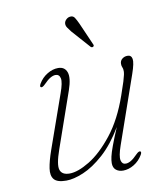

<svg xmlns="http://www.w3.org/2000/svg" viewBox="-77 -722 688 794"><g transform="rotate(-10 267.0 -325.5)"><path d="M459.5 -58.5Q465.5 -56 459 -44Q445 -20 422.2 -6.2Q399.5 7.5 376.5 7.5Q358.5 7.5 346.8 -2Q335 -11.5 335 -31Q335 -42.5 338.5 -58.2Q342 -74 352 -101.2Q362 -128.5 381.5 -174.5Q341.5 -107.5 296.8 -67.5Q252 -27.5 210.5 -10Q169 7.5 138 7.5Q100 7.5 86.8 -8.2Q73.5 -24 78 -54.2Q82.5 -84.5 98 -128.5L177 -352.5Q192.5 -395.5 188.8 -413Q185 -430.5 169 -430.5Q159.5 -430.5 147.5 -423.8Q135.5 -417 119 -400Q107.5 -388.5 101.5 -391Q95.5 -393.5 102 -405.5Q116 -429.5 138.8 -443.2Q161.5 -457 184.5 -457Q212 -457 221 -432.8Q230 -408.5 212.5 -358L131 -124.5Q109.5 -63.5 117 -41.2Q124.5 -19 156.5 -19Q191 -19 240.5 -49Q290 -79 339.5 -141.5Q389 -204 422.5 -300.5Q435 -336 440.8 -354.8Q446.5 -373.5 448.2 -382.2Q450 -391 450 -396.5Q450 -408 447 -413.5Q444 -419 444 -428.5Q444 -441.5 453.5 -449.2Q463 -457 476 -457Q492 -457 495 -440.5Q498 -424 482.5 -379.5L384 -97Q369 -54 372.8 -36.5Q376.5 -19 392 -19Q402 -19 413.8 -25.8Q425.5 -32.5 442 -49.5Q453.5 -61 459.5 -58.5ZM304 -621.5 344.5 -529Q348.5 -522 343 -518.5Q338 -515.5 333 -519.5L264.5 -596.5Q256.5 -606.5 250.5 -615.5Q244.5 -624.5 245.5 -634Q246.5 -642.5 253.8 -649.5Q261 -656.5 270.5 -657.5Q283 -659 289.5 -649Q296 -639 304 -621.5Z"/></g></svg>

Font: Fraunces 9pt S000 Thin
Style: Italic
Weight: 100
Italic angle: -16°
Version: Version 1.000; ttfautohint (v1.8.3)